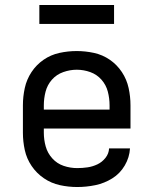

<svg xmlns="http://www.w3.org/2000/svg" viewBox="-20 -743 616 771"><path d="M290 8Q327 8 363 0.5Q399 -7 430.5 -26.5Q462 -46 481 -78.5Q500 -111 502 -147H418Q417 -126 403.5 -109Q390 -92 371 -83Q352 -74 331.5 -71Q311 -68 290 -68Q262 -68 235.5 -77Q209 -86 190 -107Q171 -128 163.5 -155Q156 -182 156 -210V-227H504V-320Q504 -355 496.5 -389.5Q489 -424 469.5 -453.5Q450 -483 421 -503Q392 -523 357.5 -530.5Q323 -538 288 -538Q253 -538 218.5 -530.5Q184 -523 155 -503Q126 -483 106.5 -453.5Q87 -424 79.5 -389.5Q72 -355 72 -320V-210Q72 -175 79.5 -140.5Q87 -106 107 -76.5Q127 -47 156.5 -27Q186 -7 220.5 0.5Q255 8 290 8ZM156 -303V-320Q156 -348 163 -375Q170 -402 188.5 -423Q207 -444 234 -453.5Q261 -463 288 -463Q316 -463 342.5 -453.5Q369 -444 387.5 -423Q406 -402 413 -375Q420 -348 420 -320V-303ZM438 -647V-723H138V-647Z"/></svg>

Font: Iosevka SS01 Extended
Style: Regular
Weight: 400
Width: 7
Monospace: yes
Designer: Belleve Invis
Foundry: Belleve Invis
Version: Version 3.4.7; ttfautohint (v1.8.3)